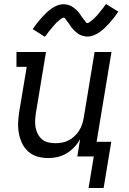

<svg xmlns="http://www.w3.org/2000/svg" viewBox="-20 -779 640 956"><path d="M421 157 447 0H365L379 -87Q368 -66 351 -47.5Q334 -29 312.5 -16Q291 -3 267.5 2.5Q244 8 221 8Q192 8 166 0.5Q140 -7 120.5 -24.5Q101 -42 89.5 -66.5Q78 -91 73.5 -118Q69 -145 70.5 -173Q72 -201 77 -230L113 -446H62V-520H209L159 -218Q156 -199 155 -181Q154 -163 157 -145.5Q160 -128 168 -112.5Q176 -97 188.5 -86Q201 -75 218.5 -70.5Q236 -66 255 -66Q271 -66 288.5 -69Q306 -72 321.5 -80Q337 -88 350.5 -100.5Q364 -113 373.5 -128Q383 -143 388.5 -159.5Q394 -176 397 -193L451 -520H535L461 -73H534L496 157ZM203 -596 143 -634Q155 -652 167 -667Q179 -682 190 -694Q201 -706 211.5 -716Q222 -726 236 -736Q250 -746 265.5 -752Q281 -758 297 -758Q302 -758 307.5 -757Q313 -756 318 -755Q323 -754 327.5 -752Q332 -750 336.5 -747.5Q341 -745 344.5 -742.5Q348 -740 351.5 -737Q355 -734 359.5 -730.5Q364 -727 367 -723Q370 -719 373.5 -715.5Q377 -712 379 -708Q381 -704 383.5 -700.5Q386 -697 389.5 -692Q393 -687 396.5 -683Q400 -679 402.5 -675.5Q405 -672 407.5 -668Q410 -664 415 -664Q418 -664 421 -666Q424 -668 427.5 -670Q431 -672 435.5 -676Q440 -680 442 -681.5Q444 -683 446 -685Q448 -687 450.5 -689.5Q453 -692 455.5 -694.5Q458 -697 460.5 -699.5Q463 -702 465.5 -705Q468 -708 471 -711.5Q474 -715 476.5 -718.5Q479 -722 482 -725.5Q485 -729 488.5 -733Q492 -737 495 -741.5Q498 -746 501.5 -750.5Q505 -755 508 -759L569 -721Q557 -703 545 -688Q533 -673 522 -661Q511 -649 500.5 -639Q490 -629 476 -619Q462 -609 446.5 -603Q431 -597 415 -597Q410 -597 404.5 -598Q399 -599 394 -600Q389 -601 384.5 -603Q380 -605 375.5 -607Q371 -609 367.5 -612Q364 -615 360.5 -618Q357 -621 352.5 -624.5Q348 -628 345 -632Q342 -636 338.5 -639.5Q335 -643 332.5 -647Q330 -651 328 -654.5Q326 -658 322 -663Q318 -668 315 -672Q312 -676 309.5 -679.5Q307 -683 304.5 -687Q302 -691 297 -691Q294 -691 290.5 -689Q287 -687 284 -685Q281 -683 276 -679Q271 -675 269.5 -673.5Q268 -672 265.5 -670Q263 -668 260.5 -665.5Q258 -663 256 -660.5Q254 -658 251.5 -655.5Q249 -653 246.5 -650Q244 -647 241 -643.5Q238 -640 235.5 -636.5Q233 -633 229.5 -629.5Q226 -626 223 -622Q220 -618 217 -613.5Q214 -609 210.5 -604.5Q207 -600 203 -596Z"/></svg>

Font: Iosevka HT Extended
Style: Italic
Weight: 400
Width: 7
Italic angle: -9°
Monospace: yes
Designer: Belleve Invis
Foundry: Belleve Invis
Version: Version 32.3.0; ttfautohint (v1.8.4)